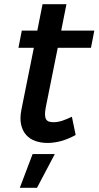

<svg xmlns="http://www.w3.org/2000/svg" viewBox="-20 -677 470 916"><path d="M297 -657 272 -531H430L414 -449H255.5L198 -163Q194 -141.5 194.8 -128Q195.5 -114.5 200.5 -107Q205.5 -99.5 214.2 -96.8Q223 -94 235 -94Q256 -94 277 -101Q298 -108 323 -120L341 -33Q305.5 -13.5 271.8 -4.2Q238 5 207 5Q175.5 5 149 -4.2Q122.5 -13.5 105 -33Q87.5 -52.5 80.8 -82.2Q74 -112 82 -153L141.5 -449H68L84 -531H158L183 -657ZM135.5 58H241.5L156.5 219H74.5Z"/></svg>

Font: Argentum Sans
Style: Italic
Weight: 400
Italic angle: -11.3099°
Designer: Julieta Ulanovsky, Owen Earl, Rasmus Andersson, Cristiano Sobral
Foundry: The Argentum Sans Project Authors
Version: Version 3.131; ttfautohint (v1.8.4.7-5d5b-dirty)